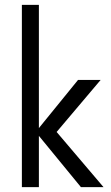

<svg xmlns="http://www.w3.org/2000/svg" viewBox="-20 -770 456 790"><path d="M70 0V-750H140V-243L301 -441H394L213 -227L406 0H313L140 -211V0Z"/></svg>

Font: Teachers
Style: Regular
Weight: 400
Designer: Alfredo Marco Pradil, Chank Diesel
Version: Version 1.001